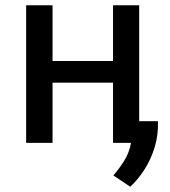

<svg xmlns="http://www.w3.org/2000/svg" viewBox="-20 -541 643 727"><path d="M473 166 409 123Q427 104 448.5 70.5Q470 37 476 0H408V-228H179V0H79V-521H179V-310H408V-521H507V-82H578Q580 -30 565.5 17Q551 64 526 102.5Q501 141 473 166Z"/></svg>

Font: Ubuntu Sans Medium
Style: Regular
Weight: 500
Designer: Dalton Maag Ltd
Foundry: Dalton Maag Ltd
Version: Version 1.006; ttfautohint (v1.8.4.7-5d5b)